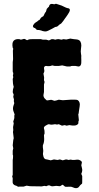

<svg xmlns="http://www.w3.org/2000/svg" viewBox="-20 -999 528 1025"><path d="M151.9 -790H198.2L209 -787.1H227.1L241.2 -783.2L255.9 -790Q264.2 -791 274.9 -787.1Q286.1 -791 293.9 -790L308.1 -787.1L318.8 -790L334 -788.1L355 -793L374 -790Q396 -788.1 396 -787.1Q414.1 -781.7 414.1 -755.4Q414.1 -748 412.1 -736.3Q410.2 -724.6 412.1 -713.9Q414.1 -703.1 414.1 -700.2Q414.1 -697.3 413.6 -694.3Q413.1 -691.4 414.1 -675.8Q416 -644 398.4 -644L382.8 -647H365.2Q357.9 -647 355 -644H337.9L312 -649.9L293.9 -647H272L258.8 -649.9Q249.5 -646 243.2 -646H234.4L226.1 -647Q218.3 -647 215.8 -640.1Q213.9 -638.7 215.3 -631.8Q216.8 -625 216.8 -620.1Q216.8 -615.2 211.9 -606L214.8 -589.8Q215.8 -586.9 215.3 -581.1Q214.8 -575.2 214.8 -572.3Q214.8 -569.3 216.8 -565.4Q218.8 -561.5 216.8 -556.2Q214.8 -550.3 214.8 -547.9V-507.8L211.9 -491.2Q211.9 -481 218.8 -473.1Q225.6 -465.8 228.5 -463.9Q231.4 -461.9 241.7 -464.4Q252.4 -466.8 255.9 -465.8L270 -460.9Q276.4 -460.9 293.9 -466.8L314.9 -463.9L356.9 -466.8H381.8Q391.6 -466.8 396 -463.9Q409.2 -453.1 405.3 -431.6Q401.4 -410.2 400.9 -402.3Q400.9 -394.5 397.9 -388.2L400.9 -358.9Q400.9 -354 399.4 -352.1Q397.9 -350.1 398.4 -345.2Q398.9 -340.3 397.9 -339.8Q389.6 -323.2 350.1 -331.1L335.9 -328.1L325.2 -331.1L311 -328.1L293.9 -335.9L284.2 -334L273.9 -335.9L261.2 -334Q250.5 -332.5 247.6 -334.5Q244.1 -335.9 240.2 -335.9Q236.3 -335.9 224.1 -328.6Q211.9 -321.3 214.8 -312.5Q217.8 -304.2 217.8 -295.4V-285.6L214.8 -277.8L215.8 -256.8Q215.8 -237.8 209 -224.1Q208 -212.9 210 -203.1Q211.9 -192.9 210 -184.1Q208 -175.3 212.4 -161.6Q216.8 -147.9 230 -147.9L251 -143.1L268.1 -147.9L287.1 -145L299.8 -147.9L314.9 -143.1L332 -147.9Q339.8 -147.9 344.2 -145L357.9 -147Q358.4 -147 367.2 -145Q379.4 -145 389.6 -146.5Q400.4 -147.9 409.2 -142.1Q418 -136.7 417 -130.9Q416 -125 415.5 -123Q415 -121.1 414.6 -119.6Q414.1 -118.2 414.1 -116.2Q414.1 -114.3 417 -104Q419.9 -93.8 418.9 -87.4Q418 -81.1 417 -78.6Q416 -76.2 415 -74.2Q414.1 -72.3 414.1 -70.3Q414.1 -68.4 418.9 -59.1V-30.8Q418.9 -19.5 418 -18.6Q417 -17.6 412.6 -14.2Q408.2 -11.2 403.3 -3.9Q392.1 12.7 366.2 0Q359.4 -3.4 345.2 -2Q330.1 -1 327.1 -2.4Q324.2 -3.9 320.3 -8.3Q316.4 -12.7 314 -12.7Q312 -12.7 307.1 -8.8Q302.2 -4.9 298.8 -4.9L279.8 -6.8Q276.9 -6.8 268.6 -5.4Q260.3 -3.9 254.9 -4.9L242.2 -9.8Q236.8 -9.8 227.1 -4.9L216.8 -6.8L203.1 -3.9Q153.3 -3.9 140.1 -4.9L122.1 -7.8L106 -2.9H85L79.1 -2Q75.7 -2 72.3 -4.4Q68.8 -6.8 67.4 -7.3Q65.9 -7.8 62 -8.8Q58.1 -9.8 55.7 -11.7Q53.2 -13.7 49.8 -17.6Q46.9 -21 47.4 -33.2Q47.9 -45.4 47.9 -46.9L44.9 -58.1L47.9 -64.9V-145Q49.8 -152.8 49.8 -168L47.9 -173.8V-194.8L50.8 -207L47.9 -223.1Q48.8 -239.3 50.8 -251L53.2 -261.2L49.8 -290Q48.8 -293 49.8 -297.9Q50.8 -302.7 50.8 -304.2L49.8 -320.8L53.2 -339.8L50.8 -351.1Q50.8 -352.1 53.7 -358.9Q56.6 -366.2 56.6 -373Q56.2 -379.9 56.2 -380.9L58.1 -388.2Q57.1 -392.1 52.2 -404.3Q47.4 -416.5 50.8 -431.2L56.2 -448.2Q56.2 -451.2 54.7 -455.1Q53.2 -459 54.2 -462.9Q55.7 -468.3 52.7 -475.1Q49.8 -481.9 51.3 -486.3Q52.7 -490.7 53.2 -493.2L47.9 -506.8Q47.9 -520.5 53.2 -535.6Q47.9 -551.8 47.9 -577.1L50.8 -586.9L48.8 -597.2Q50.8 -599.1 50.8 -609.9Q47.9 -612.3 47.9 -619.1V-667L49.8 -683.1Q48.8 -694.3 48.8 -729L50.8 -738.8L47.9 -744.1Q43 -770.5 52.7 -781.2Q62.5 -792 83 -790L91.8 -787.1Q109.4 -793.5 114.3 -790Q119.1 -787.1 121.6 -785.6Q124 -784.2 126 -784.7Q127.9 -785.2 131.8 -787.6Q135.7 -790 151.9 -790ZM201.2 -835.9 188 -838.9H182.6Q175.3 -838.9 171.4 -844.7Q167.5 -850.6 162.1 -850.1Q149.9 -857.4 161.1 -870.1Q165 -876.5 172.4 -880.4Q180.2 -884.8 182.6 -887.7Q185.1 -890.6 186 -890.6Q187 -891.1 189.5 -892.1Q192.4 -893.1 195.8 -899.9Q199.2 -906.7 211.9 -913.1L220.2 -930.2Q226.6 -936.5 227.1 -942.4Q228 -948.2 229.5 -951.2Q231 -954.1 235.4 -958Q240.2 -961.9 241.2 -963.4Q242.2 -964.8 242.2 -966.3Q242.2 -967.8 244.1 -971.7Q246.1 -975.6 251.5 -977.5Q256.8 -979 262.7 -977.5Q268.6 -976.1 269.5 -976.1L278.8 -979Q279.8 -979 288.1 -976.1L309.1 -969.2L322.3 -962.9Q333 -957.5 338.4 -956.1Q343.8 -955.1 345.7 -954.6Q362.3 -950.2 340.8 -919.9Q334 -910.2 332 -907.2Q330.1 -904.3 327.6 -901.4Q325.2 -898.4 317.4 -886.7Q309.6 -876 307.1 -874Q303.7 -872.1 299.8 -869.1Q295.9 -867.2 293.5 -864.3Q286.6 -855.5 274.9 -855Q266.6 -849.6 257.3 -845.2Q248 -840.8 238.8 -835.9Q229.5 -831.1 223.1 -831.1Q216.8 -831.1 209 -833Q201.2 -835 201.2 -835.9Z"/></svg>

Font: AntiqueNobleBoldCondensed
Style: BoldCondensed
Weight: 700
Version: Version 001.000